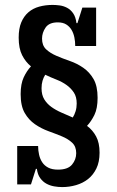

<svg xmlns="http://www.w3.org/2000/svg" viewBox="-20 -751 475 781"><path d="M56 -598Q56 -635 66.5 -660Q77 -685 95.5 -701Q114 -717 139.5 -724Q165 -731 194 -731Q207 -731 222.5 -729Q238 -727 252.5 -719.5Q267 -712 277.5 -697Q288 -682 291 -657H295L315 -720H371V-564H286Q286 -582 282.5 -599Q279 -616 271 -629.5Q263 -643 249.5 -651.5Q236 -660 215 -660Q180 -660 165.5 -639Q151 -618 151 -594Q151 -566 167.5 -550.5Q184 -535 209.5 -524Q235 -513 264 -503Q293 -493 318.5 -475.5Q344 -458 360.5 -429.5Q377 -401 377 -353Q377 -310 364 -283.5Q351 -257 334 -239Q357 -222 371 -196Q385 -170 385 -130Q385 -92 372 -65.5Q359 -39 338 -22.5Q317 -6 289.5 2Q262 10 233 10Q217 10 200 7Q183 4 168.5 -4Q154 -12 143.5 -26.5Q133 -41 130 -64H126L106 -1H50V-157H135Q135 -139 139 -121.5Q143 -104 152 -90.5Q161 -77 176.5 -69Q192 -61 216 -61Q256 -61 273 -81.5Q290 -102 290 -128Q290 -155 273.5 -170.5Q257 -186 231.5 -196.5Q206 -207 177 -217.5Q148 -228 122.5 -245.5Q97 -263 80.5 -291.5Q64 -320 64 -368Q64 -410 76.5 -436.5Q89 -463 106 -481Q84 -499 70 -526.5Q56 -554 56 -598ZM292 -330Q292 -357 280.5 -374.5Q269 -392 251 -405Q233 -418 210 -427Q187 -436 164 -447Q157 -436 153 -422.5Q149 -409 149 -392Q149 -365 160 -347Q171 -329 189 -316Q207 -303 230 -293Q253 -283 276 -273Q283 -284 287.5 -298.5Q292 -313 292 -330Z"/></svg>

Font: HermeneusOne
Style: Regular
Weight: 400
Designer: Rodrigo Fuenzalida, Pablo Impallari
Foundry: Pablo Impallari, Rodrigo Fuenzalida
Version: Version 1.000; ttfautohint (v0.8) -G 200 -r 50